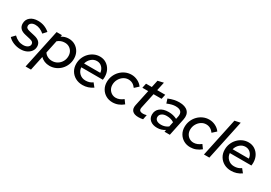

<svg xmlns="http://www.w3.org/2000/svg" viewBox="16 -1769 4265 3020"><g transform="rotate(30 2148.5 -259.0)"><path d="M211 10Q145 10 84 -14.5Q23 -39 -15 -81L44 -143Q121 -68 212 -68Q262 -68 294 -89.5Q326 -111 326 -145Q326 -169 309.5 -183.5Q293 -198 255 -206L168 -226Q40 -254 40 -359Q40 -431 92.5 -474Q145 -517 233 -517Q353 -517 444 -438L387 -375Q310 -441 227 -441Q182 -441 155 -421Q128 -401 128 -368Q128 -344 144.5 -330Q161 -316 201 -307L288 -287Q420 -259 420 -156Q420 -109 392.5 -71Q365 -33 318 -11.5Q271 10 211 10Z M418 204 570 -509H667L660 -477Q720 -516 791 -516Q856 -516 907 -485.5Q958 -455 987.5 -402Q1017 -349 1017 -282Q1017 -222 995 -169Q973 -116 934.5 -76.5Q896 -37 845 -14.5Q794 8 735 8Q686 8 644 -9Q602 -26 572 -58L516 204ZM732 -79Q785 -79 828 -105Q871 -131 896 -175Q921 -219 921 -273Q921 -319 901.5 -354Q882 -389 847.5 -409.5Q813 -430 768 -430Q696 -430 641 -383L592 -151Q612 -118 649.5 -98.5Q687 -79 732 -79Z M1337 10Q1264 10 1207.5 -21Q1151 -52 1118.5 -106.5Q1086 -161 1086 -231Q1086 -290 1107 -341.5Q1128 -393 1165.5 -432.5Q1203 -472 1252 -494.5Q1301 -517 1357 -517Q1421 -517 1471 -485.5Q1521 -454 1550 -399.5Q1579 -345 1579 -275Q1579 -265 1578 -252.5Q1577 -240 1575 -223H1183Q1188 -159 1232.5 -117Q1277 -75 1343 -75Q1417 -75 1469 -115L1522 -49Q1437 10 1337 10ZM1191 -297H1486Q1480 -356 1442.5 -394Q1405 -432 1350 -432Q1294 -432 1250.5 -394Q1207 -356 1191 -297Z M1880 10Q1813 10 1760 -20.5Q1707 -51 1676.5 -104Q1646 -157 1646 -225Q1646 -285 1668 -338Q1690 -391 1729 -431.5Q1768 -472 1819.5 -495Q1871 -518 1929 -518Q1988 -518 2042.5 -491Q2097 -464 2129 -418L2060 -355Q2007 -429 1924 -429Q1876 -429 1835 -402Q1794 -375 1769 -329.5Q1744 -284 1744 -230Q1744 -187 1763.5 -152.5Q1783 -118 1816 -98Q1849 -78 1891 -78Q1957 -78 2024 -131L2073 -63Q1985 10 1880 10Z M2352 8Q2274 8 2240 -29Q2206 -66 2220 -134L2282 -425H2176L2194 -509H2299L2327 -639L2430 -663L2397 -509H2543L2525 -425H2379L2321 -153Q2312 -112 2328.5 -94Q2345 -76 2391 -76Q2406 -76 2419.5 -78.5Q2433 -81 2451 -86L2434 -1Q2417 3 2394.5 5.5Q2372 8 2352 8Z M2690 6Q2611 6 2564 -32.5Q2517 -71 2517 -136Q2517 -212 2573.5 -257Q2630 -302 2727 -302Q2811 -302 2880 -266L2890 -312Q2916 -435 2776 -435Q2745 -435 2710 -426.5Q2675 -418 2627 -398L2602 -475Q2657 -498 2704.5 -508Q2752 -518 2795 -518Q2905 -518 2955.5 -464.5Q3006 -411 2986 -316L2920 0H2823L2831 -37Q2767 6 2690 6ZM2721 -67Q2791 -67 2847 -109L2865 -196Q2812 -233 2731 -233Q2677 -233 2643.5 -208.5Q2610 -184 2610 -144Q2610 -108 2639.5 -87.5Q2669 -67 2721 -67Z M3292 10Q3225 10 3172 -20.5Q3119 -51 3088.5 -104Q3058 -157 3058 -225Q3058 -285 3080 -338Q3102 -391 3141 -431.5Q3180 -472 3231.5 -495Q3283 -518 3341 -518Q3400 -518 3454.5 -491Q3509 -464 3541 -418L3472 -355Q3419 -429 3336 -429Q3288 -429 3247 -402Q3206 -375 3181 -329.5Q3156 -284 3156 -230Q3156 -187 3175.5 -152.5Q3195 -118 3228 -98Q3261 -78 3303 -78Q3369 -78 3436 -131L3485 -63Q3397 10 3292 10Z M3540 0 3689 -700 3791 -722 3638 0Z M4035 10Q3962 10 3905.5 -21Q3849 -52 3816.5 -106.5Q3784 -161 3784 -231Q3784 -290 3805 -341.5Q3826 -393 3863.5 -432.5Q3901 -472 3950 -494.5Q3999 -517 4055 -517Q4119 -517 4169 -485.5Q4219 -454 4248 -399.5Q4277 -345 4277 -275Q4277 -265 4276 -252.5Q4275 -240 4273 -223H3881Q3886 -159 3930.5 -117Q3975 -75 4041 -75Q4115 -75 4167 -115L4220 -49Q4135 10 4035 10ZM3889 -297H4184Q4178 -356 4140.5 -394Q4103 -432 4048 -432Q3992 -432 3948.5 -394Q3905 -356 3889 -297Z"/></g></svg>

Font: Red Hat Display Medium
Style: Italic
Weight: 500
Italic angle: -12°
Designer: Pentagram, MCKL
Foundry: Pentagram, MCKL
Version: Version 1.023; ttfautohint (v1.8.3)